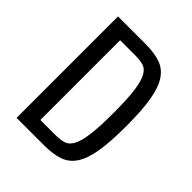

<svg xmlns="http://www.w3.org/2000/svg" viewBox="-193 -803 920 920"><g transform="rotate(45 267.0 -343.5)"><path d="M72.4 0H258.7Q316.9 0 357.8 -13.5Q398.7 -27 424.1 -64.4Q449.6 -101.7 460.9 -168.8Q472.3 -235.9 472.3 -343Q472.3 -450.1 460.9 -517.4Q449.6 -584.6 424.1 -622.3Q398.7 -660 358.1 -673.6Q317.4 -687.3 259.6 -687.3H72.4ZM160.1 -73.4V-613.9H259Q292 -613.9 315.5 -607.9Q339 -601.9 354.3 -575.1Q369.6 -548.4 376.9 -494.1Q384.3 -439.7 384.3 -342.7Q384.3 -248.1 376.9 -194.1Q369.6 -140 354.4 -113.1Q339.3 -86.3 315.8 -79.9Q292.3 -73.4 259 -73.4Z"/></g></svg>

Font: Secuela Black
Style: Regular
Weight: 900
Designer: Fernando Haro
Foundry: deFharo
Version: Version 1.704